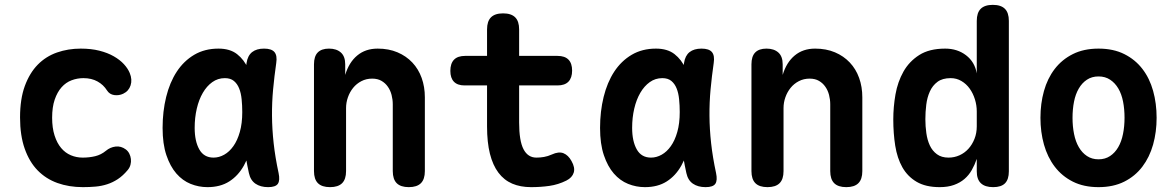

<svg xmlns="http://www.w3.org/2000/svg" viewBox="-20 -760 4840 790"><path d="M62.5 -276.8Q62.5 -352.4 82.1 -406.1Q101.8 -459.7 135.3 -493.9Q168.8 -528 214.5 -544Q260.2 -560 312.3 -560Q355.2 -560 389 -551.4Q422.9 -542.8 448.2 -528.3Q473.5 -513.8 489.9 -495.9Q506.2 -478.1 513.8 -459.6Q525 -432.4 517.3 -408.7Q509.6 -385.1 487 -374.4Q469.7 -366.2 450.2 -368.8Q430.7 -371.5 420.3 -387.9Q405.8 -411.2 381.2 -424.8Q356.7 -438.5 323.2 -438.5Q297.7 -438.5 274.4 -429.6Q251 -420.8 233.4 -401Q215.7 -381.2 205.1 -350.2Q194.5 -319.3 194.5 -275.5Q194.5 -233.5 204.6 -202.3Q214.6 -171.1 231.6 -151Q248.5 -130.9 271.5 -121.2Q294.5 -111.5 320.1 -111.5Q347.5 -111.5 371.6 -117.3Q395.8 -123.1 415.7 -139.5Q433.3 -154.3 455.7 -157Q478.1 -159.7 497.9 -145Q506.7 -138.3 512 -128Q517.2 -117.7 518.6 -105.9Q520 -94.1 516.8 -81.9Q513.5 -69.6 504.9 -59.7Q485.6 -36.7 464.8 -23Q444 -9.3 421.1 -1.9Q398.1 5.6 372.9 7.8Q347.8 10 320.9 10Q263.8 10 216.4 -7Q169 -24 134.9 -58.9Q100.9 -93.7 81.7 -148.1Q62.5 -202.4 62.5 -276.8Z M833.6 10Q797.6 10 764.3 -3.4Q731.1 -16.8 705.6 -46.1Q680.2 -75.3 664.6 -121.6Q649 -167.8 649 -233.8Q649 -301.4 663.7 -361.2Q678.4 -420.9 707.2 -465Q736.1 -509.1 779.2 -534.6Q822.4 -560 879 -560Q926.3 -560 955.4 -537.3Q984.5 -514.5 1000.8 -477.7Q1017.1 -440.9 1022.5 -394.3Q1028 -347.7 1028 -301Q1028 -234.1 1017.4 -177.2Q1006.8 -120.4 983.4 -78.6Q960 -36.8 923.2 -13.4Q886.4 10 833.6 10ZM858.7 -111.5Q881.3 -111.5 902.5 -123.5Q923.8 -135.4 940.3 -158.8Q956.9 -182.1 966.8 -217.1Q976.8 -252.1 976.8 -298.9Q976.8 -326.4 974.2 -351.7Q971.7 -377.1 964 -396.2Q956.4 -415.3 942.4 -426.9Q928.4 -438.5 905.2 -438.5Q876.3 -438.5 853.5 -422.1Q830.7 -405.8 814.6 -378.1Q798.4 -350.4 789.7 -313.2Q781 -276 781 -233.9Q781 -179 800 -145.3Q819 -111.5 858.7 -111.5ZM994.4 -500.6Q999.1 -531.2 1017.3 -545.6Q1035.6 -560 1066.4 -560Q1097.4 -560 1109.4 -545.6Q1121.3 -531.3 1116.6 -500.6Q1108.7 -445.8 1103.7 -392.1Q1098.7 -338.5 1099.2 -283.5Q1099.6 -228.5 1106 -170.5Q1112.4 -112.5 1126.3 -48Q1132.7 -17.6 1123.3 -3.8Q1113.9 10 1083.2 10Q1051.8 10 1031.1 -4.2Q1010.5 -18.3 1004.1 -48Q989.9 -112.5 983.6 -170.5Q977.4 -228.5 977.1 -283.5Q976.8 -338.5 981.8 -392.1Q986.8 -445.8 994.4 -500.6Z M1403.9 -56Q1403.9 -22.5 1387.7 -6.3Q1371.4 10 1337.9 10Q1304.4 10 1288.1 -6.3Q1271.9 -22.5 1271.9 -56V-495.4Q1271.9 -528.2 1287.4 -544.1Q1303 -560 1333.7 -560Q1364.4 -560 1382.4 -544.1Q1400.4 -528.2 1400.4 -495.4V-451.8Q1415.8 -503.3 1449.8 -531.6Q1483.8 -560 1533.9 -560Q1579.5 -560 1615.5 -544.7Q1651.4 -529.5 1676.6 -502.7Q1701.8 -476 1715 -439.2Q1728.1 -402.5 1728.1 -359.5V-56Q1728.1 -22.5 1711.9 -6.3Q1695.6 10 1662.1 10Q1628.6 10 1612.3 -6.3Q1596.1 -22.5 1596.1 -56V-330.7Q1596.1 -350.4 1591.2 -369.3Q1586.3 -388.3 1575.9 -403.1Q1565.6 -418 1549.8 -427.2Q1534 -436.5 1511.2 -436.5Q1487 -436.5 1467 -426.1Q1446.9 -415.7 1433 -398.5Q1419.1 -381.3 1411.5 -359.6Q1403.9 -337.9 1403.9 -315.3Z M2274.1 -530Q2303.9 -530 2319 -514.7Q2334 -499.4 2334 -469.6Q2334 -439.8 2319 -424.1Q2303.9 -408.5 2274.1 -408.5H1891.5Q1862.4 -408.5 1847.7 -423.8Q1833 -439.1 1833 -468.2Q1833 -498.7 1848 -514.3Q1863.1 -530 1893.6 -530ZM2250.5 -124.3Q2278.9 -137.4 2298.6 -129.5Q2318.3 -121.5 2331.4 -97.6Q2346.9 -70.6 2340.7 -49.9Q2334.4 -29.2 2310.5 -17.1Q2277 -0.4 2240.9 4.8Q2204.9 10 2165 10Q2121.3 10 2087.6 -4.4Q2053.9 -18.8 2030.8 -49.5Q2007.7 -80.2 1995.8 -127.5Q1984 -174.8 1984 -239.9V-639Q1984 -672.5 2000.2 -688.7Q2016.5 -705 2050 -705Q2083.5 -705 2099.8 -688.7Q2116 -672.5 2116 -639V-256.2Q2116 -180.7 2134 -146.1Q2152 -111.5 2187 -111.5Q2202.8 -111.5 2218.3 -114.2Q2233.8 -116.8 2250.5 -124.3Z M2633.6 10Q2597.6 10 2564.3 -3.4Q2531.1 -16.8 2505.6 -46.1Q2480.2 -75.3 2464.6 -121.6Q2449 -167.8 2449 -233.8Q2449 -301.4 2463.7 -361.2Q2478.4 -420.9 2507.2 -465Q2536.1 -509.1 2579.2 -534.6Q2622.4 -560 2679 -560Q2726.3 -560 2755.4 -537.3Q2784.5 -514.5 2800.8 -477.7Q2817.1 -440.9 2822.5 -394.3Q2828 -347.7 2828 -301Q2828 -234.1 2817.4 -177.2Q2806.8 -120.4 2783.4 -78.6Q2760 -36.8 2723.2 -13.4Q2686.4 10 2633.6 10ZM2658.7 -111.5Q2681.3 -111.5 2702.5 -123.5Q2723.8 -135.4 2740.3 -158.8Q2756.9 -182.1 2766.8 -217.1Q2776.8 -252.1 2776.8 -298.9Q2776.8 -326.4 2774.2 -351.7Q2771.7 -377.1 2764 -396.2Q2756.4 -415.3 2742.4 -426.9Q2728.4 -438.5 2705.2 -438.5Q2676.3 -438.5 2653.5 -422.1Q2630.7 -405.8 2614.6 -378.1Q2598.4 -350.4 2589.7 -313.2Q2581 -276 2581 -233.9Q2581 -179 2600 -145.3Q2619 -111.5 2658.7 -111.5ZM2794.4 -500.6Q2799.1 -531.2 2817.3 -545.6Q2835.6 -560 2866.4 -560Q2897.4 -560 2909.4 -545.6Q2921.3 -531.3 2916.6 -500.6Q2908.7 -445.8 2903.7 -392.1Q2898.7 -338.5 2899.2 -283.5Q2899.6 -228.5 2906 -170.5Q2912.4 -112.5 2926.3 -48Q2932.7 -17.6 2923.3 -3.8Q2913.9 10 2883.2 10Q2851.8 10 2831.1 -4.2Q2810.5 -18.3 2804.1 -48Q2789.9 -112.5 2783.6 -170.5Q2777.4 -228.5 2777.1 -283.5Q2776.8 -338.5 2781.8 -392.1Q2786.8 -445.8 2794.4 -500.6Z M3203.9 -56Q3203.9 -22.5 3187.7 -6.3Q3171.4 10 3137.9 10Q3104.4 10 3088.1 -6.3Q3071.9 -22.5 3071.9 -56V-495.4Q3071.9 -528.2 3087.4 -544.1Q3103 -560 3133.7 -560Q3164.4 -560 3182.4 -544.1Q3200.4 -528.2 3200.4 -495.4V-451.8Q3215.8 -503.3 3249.8 -531.6Q3283.8 -560 3333.9 -560Q3379.5 -560 3415.5 -544.7Q3451.4 -529.5 3476.6 -502.7Q3501.8 -476 3515 -439.2Q3528.1 -402.5 3528.1 -359.5V-56Q3528.1 -22.5 3511.9 -6.3Q3495.6 10 3462.1 10Q3428.6 10 3412.3 -6.3Q3396.1 -22.5 3396.1 -56V-330.7Q3396.1 -350.4 3391.2 -369.3Q3386.3 -388.3 3375.9 -403.1Q3365.6 -418 3349.8 -427.2Q3334 -436.5 3311.2 -436.5Q3287 -436.5 3267 -426.1Q3246.9 -415.7 3233 -398.5Q3219.1 -381.3 3211.5 -359.6Q3203.9 -337.9 3203.9 -315.3Z M4066.4 10Q4032.9 10 4015.9 -6.1Q3999 -22.1 3999 -54.9V-106.3Q3990.7 -82 3978.6 -60.6Q3966.5 -39.2 3948.5 -23.7Q3930.5 -8.1 3905.4 0.9Q3880.3 10 3846.4 10Q3788.9 10 3751.6 -11.9Q3714.3 -33.8 3692.9 -71.6Q3671.6 -109.4 3663.5 -160.4Q3655.5 -211.4 3655.5 -268.6Q3655.5 -319.8 3664.5 -371.5Q3673.6 -423.2 3697.3 -465.3Q3721.1 -507.4 3762.5 -533.7Q3803.9 -560 3869 -560Q3919.1 -560 3954.9 -532.6Q3990.7 -505.2 3999 -458.1V-674Q3999 -707.5 4015.2 -723.7Q4031.5 -740 4065 -740Q4098.5 -740 4114.8 -723.7Q4131 -707.5 4131 -674V-54.9Q4131 -22.1 4115.5 -6.1Q4099.9 10 4066.4 10ZM3882.7 -111.5Q3906.9 -111.5 3928 -121.1Q3949.2 -130.7 3964.7 -147.9Q3980.2 -165 3989.6 -188.6Q3999 -212.1 3999 -240.3V-301.3Q3999 -326.7 3991.4 -351.2Q3983.8 -375.8 3969.9 -395.3Q3956 -414.8 3935.9 -426.6Q3915.9 -438.5 3891.7 -438.5Q3857.8 -438.5 3837.4 -423.3Q3816.9 -408.1 3805.9 -383.5Q3794.8 -358.9 3791.2 -329.1Q3787.5 -299.3 3787.5 -269.7Q3787.5 -240.5 3791.5 -212.3Q3795.4 -184 3805.8 -161.6Q3816.2 -139.2 3835.1 -125.4Q3853.9 -111.5 3882.7 -111.5Z M4500 10Q4439.2 10 4394.4 -12.6Q4349.6 -35.1 4319.8 -74.2Q4290.1 -113.2 4275.5 -165Q4261 -216.8 4261 -275.3Q4261 -333.8 4275.4 -385.4Q4289.8 -437.1 4319.5 -476Q4349.3 -514.9 4394.2 -537.4Q4439.2 -560 4500 -560Q4561.1 -560 4606.1 -537.4Q4651 -514.9 4680.6 -476.3Q4710.2 -437.8 4724.6 -386.1Q4739 -334.5 4739 -275.3Q4739 -216.8 4724.5 -165Q4709.9 -113.2 4680.3 -74.2Q4650.7 -35.1 4605.8 -12.6Q4560.8 10 4500 10ZM4500 -104.5Q4527.3 -104.5 4547.5 -118Q4567.8 -131.4 4581.1 -154.5Q4594.5 -177.5 4600.7 -208.8Q4607 -240 4607 -275.3Q4607 -311.3 4600.9 -342.2Q4594.8 -373.2 4581.4 -395.9Q4568.1 -418.6 4547.8 -432Q4527.6 -445.5 4500 -445.5Q4472.4 -445.5 4452.2 -432Q4431.9 -418.6 4418.6 -395.5Q4405.2 -372.5 4399.1 -341.4Q4393 -310.3 4393 -275Q4393 -239.7 4399.3 -208.6Q4405.5 -177.5 4418.9 -154.5Q4432.2 -131.4 4452.5 -118Q4472.7 -104.5 4500 -104.5Z"/></svg>

Font: Maple Mono
Style: Regular
Weight: 400
Monospace: yes
Designer: subframe7536
Version: Version 7.300